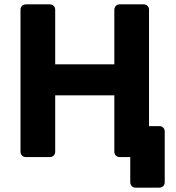

<svg xmlns="http://www.w3.org/2000/svg" viewBox="-20 -720 808 880"><path d="M601 140Q591 140 584 133Q577 126 577 115V0H544L504 -142H710Q721 -142 728 -135Q735 -128 735 -117V115Q735 126 728 133Q721 140 710 140ZM99 0Q88 0 81 -7Q74 -14 74 -25V-675Q74 -686 81 -693Q88 -700 99 -700H208Q219 -700 226 -693Q233 -686 233 -675V-425H504V-675Q504 -686 511 -693Q518 -700 529 -700H638Q649 -700 656 -693Q663 -686 663 -675V-25Q663 -14 656 -7Q649 0 638 0H529Q518 0 511 -7Q504 -14 504 -25V-283H233V-25Q233 -14 226 -7Q219 0 208 0Z"/></svg>

Font: Rubik SemiBold
Style: Regular
Weight: 600
Designer: Hubert and Fischer
Foundry: Hubert and Fischer
Version: Version 2.300;gftools[0.9.30]